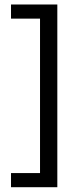

<svg xmlns="http://www.w3.org/2000/svg" viewBox="-20 -695 346 837"><path d="M229.9 121.1H28V59.5H154.5V-613.8H28V-675.4H229.9Z"/></svg>

Font: Anek Bangla Medium
Style: Regular
Weight: 500
Designer: Sulekha Rajkumar (Bangla), Yesha Goshar (Latin)
Foundry: Ek Type
Version: Version 1.003